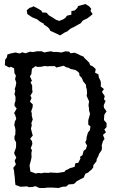

<svg xmlns="http://www.w3.org/2000/svg" viewBox="-20 -930 595 955"><path d="M82 -1 71 -5 57 -10 55 -25 53 -53 51 -66 50 -80 46 -95 59 -112 53 -130 61 -147 55 -157 50 -169 58 -191 60 -200V-222L52 -237V-253L56 -260L57 -283L55 -295L51 -308L54 -326L61 -339L55 -359L50 -367L63 -390L52 -404L53 -417L57 -428V-449L52 -461L56 -479L53 -486L58 -502L61 -519L55 -536L59 -554L52 -566L50 -590L34 -598L26 -594L4 -606L6 -634L14 -644L17 -659L33 -664L57 -669L78 -664L91 -670L107 -665L129 -673L143 -671L155 -673L163 -675H187L201 -669L209 -671L233 -675L248 -671L258 -672L286 -669L307 -675L324 -673L331 -665L351 -668L368 -661L377 -656L396 -648L401 -640L408 -634L424 -618L428 -606L440 -601L456 -587L453 -568L469 -561L472 -544L480 -528L482 -517L481 -500L497 -487L487 -473L501 -452L497 -436L505 -428L496 -406L497 -394L510 -376L499 -360L497 -333L510 -318V-298L499 -286L507 -272L492 -259L500 -239L492 -228L486 -207L487 -196L486 -184L473 -165L470 -156L461 -138L460 -128L444 -108V-98L437 -88L417 -71L405 -66L401 -58L397 -47L379 -38L361 -28L352 -18L342 -14L322 -13L309 -2H298L287 0L272 5L239 3H217L202 5H176L156 -4L141 0L123 1L115 -3ZM158 -67 171 -70 186 -68 199 -71 222 -70 229 -72 266 -70 274 -71 300 -75 308 -84 321 -89 326 -93 351 -100 355 -118 369 -120 380 -141 378 -150 390 -158 396 -180 407 -188 413 -206 404 -222 410 -235 411 -249 418 -272 427 -282 430 -301 419 -310V-332L428 -364L423 -380L422 -397L420 -405L423 -426L416 -442L411 -453L413 -467L412 -484L408 -497V-508L394 -525L387 -542L375 -555L374 -566L367 -574L354 -582L331 -587L323 -592L308 -596L297 -603L260 -594L253 -601H227L214 -600L204 -602L184 -598L166 -597L157 -601L139 -588L136 -562L129 -550L139 -528L132 -521L140 -504V-486L142 -472L131 -454L137 -443L129 -424L143 -411L142 -396L135 -376L138 -367V-354L143 -336L136 -318L138 -307L134 -290L139 -270L143 -256L130 -240L139 -228L141 -214L133 -193L139 -183L136 -169L137 -149L135 -138L131 -122L127 -108L131 -77ZM279 -754 254 -766 241 -772 230 -777 227 -784 219 -794 198 -808V-812L181 -821L163 -835L157 -837L140 -844L116 -860L113 -879L127 -891L141 -895L145 -899L162 -891L173 -885L187 -876L190 -868L211 -867L224 -853L228 -851L243 -842L258 -832L274 -826L295 -834L306 -842L313 -852L335 -857V-875L352 -878L365 -891L368 -900L384 -904L405 -910L424 -898L434 -886L430 -876L441 -860L428 -849L415 -839L392 -828L381 -814L366 -806L352 -798L330 -787L315 -774L303 -769Z"/></svg>

Font: Winky Rough Light
Style: Regular
Weight: 300
Designer: Simon Atzbach
Foundry: typofactur
Version: Version 1.206; ttfautohint (v1.8.4.7-5d5b)